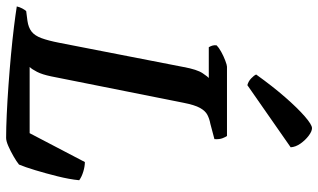

<svg xmlns="http://www.w3.org/2000/svg" viewBox="-232 -794 1015 612"><g transform="rotate(90 275.0 -487.5)"><path d="M408 0Q377 0 333.5 -2Q290 -4 241 -7.5Q192 -11 143.5 -15.5Q95 -20 54.5 -25Q14 -30 -11 -34Q-9 -43 -4.5 -51.5Q0 -60 4 -64L35 -68Q56 -71 69 -81Q82 -91 90 -112.5Q98 -134 105 -170L182 -565Q190 -609 202 -626.5Q214 -644 217 -646H119Q116 -651 114 -657Q112 -663 113 -671Q120 -678 133.5 -685.5Q147 -693 161.5 -698.5Q176 -704 181 -704H402Q405 -700 409 -690Q413 -680 412 -664L363 -651Q347 -648 334.5 -641.5Q322 -635 312.5 -618Q303 -601 296 -565L212 -144Q206 -115 197.5 -98.5Q189 -82 182 -75H393L485 -251Q499 -251 515.5 -246Q532 -241 543 -233Q540 -202 530.5 -164Q521 -126 511 -93Q501 -60 493 -41Q483 -33 466.5 -23.5Q450 -14 434 -7Q418 0 408 0ZM240 -769Q228 -772 218.5 -781Q209 -790 206 -797Q244 -850 278.5 -889.5Q313 -929 339.5 -952Q366 -975 377 -975Q387 -975 401 -964.5Q415 -954 426 -938.5Q437 -923 438 -907Z"/></g></svg>

Font: Texturina 12pt SemiBold
Style: Italic
Weight: 600
Italic angle: -11°
Version: Version 1.002